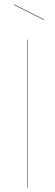

<svg xmlns="http://www.w3.org/2000/svg" viewBox="-20 -862 254 882"><path d="M44.9 -841.8 181.2 -772.9 180.2 -771 43.9 -839.8ZM107.9 -680.2V0H106V-680.2Z"/></svg>

Font: Fira Sans Compressed Two
Style: Regular
Weight: 100
Width: 1
Designer: Carrois Corporate & Edenspiekermann AG
Foundry: Carrois Corporate GbR & Edenspiekermann AG
Version: Version 4.203;PS 004.203;hotconv 1.0.88;makeotf.lib2.5.64775